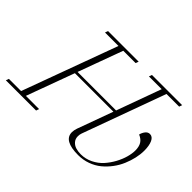

<svg xmlns="http://www.w3.org/2000/svg" viewBox="-167 -921 1189 1189"><g transform="rotate(45 428.0 -326.0)"><path d="M-36.1 0 -29.3 -19.5H77.6L306.6 -643.6H188.5L195.8 -663.1H463.9L456.5 -643.6H348.6L241.2 -350.6H578.6L685.1 -643.6H573.2L580.1 -663.1H844.7L837.9 -643.6H727.1L528.8 -99.1Q523.9 -85.9 523.9 -70.3Q523.9 -46.9 538.1 -31.2Q552.2 -15.6 572 -9.8Q591.8 -3.9 615.7 -3.9Q657.2 -3.9 694.3 -22.2Q731.4 -40.5 757.1 -69.1Q782.7 -97.7 801.5 -132.3Q820.3 -167 829.3 -200Q838.4 -232.9 838.4 -259.3Q838.4 -293 825.7 -313.7Q813 -334.5 784.7 -346.2Q789.1 -365.2 801 -380.6Q813 -396 830.1 -396Q853.5 -396 866 -369.1Q878.4 -342.3 878.4 -298.3Q878.4 -266.1 870.6 -231.4Q862.8 -196.8 848.1 -162.1Q833.5 -127.4 810.1 -96.2Q786.6 -64.9 757.6 -41Q728.5 -17.1 689.7 -2.9Q650.9 11.2 607.4 11.2Q480 11.2 480 -62Q480 -79.1 487.3 -100.1L572.3 -333.5H234.9L119.6 -19.5H235.4L228.5 0Z"/></g></svg>

Font: Elstob ExtraLight
Style: Italic
Weight: 200
Italic angle: -20°
Designer: Peter S. Baker
Version: Version 1.015